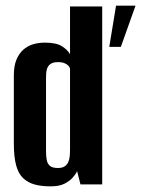

<svg xmlns="http://www.w3.org/2000/svg" viewBox="-20 -653 500 680"><path d="M159 7Q127 7 103 0.5Q79 -6 62 -22Q45 -38 37 -68Q29 -98 29 -145V-386Q29 -419 38 -441Q47 -463 62 -476.5Q77 -490 96.5 -496Q116 -502 139 -502Q179 -502 199 -489.5Q219 -477 228 -461V-630H342V0H265L253 -47Q249 -37 238 -24.5Q227 -12 208.5 -2.5Q190 7 159 7ZM185 -58Q200 -58 208.5 -63.5Q217 -69 221.5 -78.5Q226 -88 227 -100Q228 -112 228 -126V-410Q227 -415 222.5 -420Q218 -425 209 -429Q200 -433 186 -433Q171 -433 162.5 -428.5Q154 -424 149.5 -416Q145 -408 144 -397.5Q143 -387 143 -374V-117Q143 -100 145.5 -86.5Q148 -73 157 -65.5Q166 -58 185 -58ZM367 -487 391 -633H460L408 -487Z"/></svg>

Font: Alumni Sans Thin
Style: Bold
Weight: 700
Version: Version 1.018